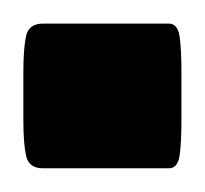

<svg xmlns="http://www.w3.org/2000/svg" viewBox="-38 -142 173 162"><path d="M-1.8 -122.1Q-13.6 -122.1 -16 -111.7Q-18.3 -101.2 -18.3 -80.3V-41.4Q-18.3 -20.9 -16 -10.5Q-13.6 0 -1.8 0H104.5Q111.8 0 113.5 -10.5Q115.1 -20.9 115.1 -41.8V-79.6Q115.1 -100.8 113.5 -111.5Q111.8 -122.1 104.5 -122.1Z"/></svg>

Font: Parastoo
Style: Regular
Weight: 400
Foundry: Saber Rastikerdar (saber.rastikerdar@gmail.com)
Version: Version 3.000